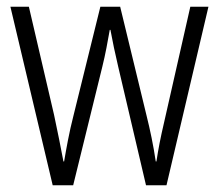

<svg xmlns="http://www.w3.org/2000/svg" viewBox="-20 -552 652 572"><path d="M332 -354 415 0H476L601 -532H547L469 -188C458 -141 452 -110 446 -71H444C437 -119 427 -166 417 -206L338 -532H279L199 -208C186 -158 177 -106 171 -71H169C161 -113 152 -159 141 -210L66 -532H11L137 0H198L285 -354C294 -390 301 -429 307 -463H309C315 -430 323 -392 332 -354Z"/></svg>

Font: Noto Sans Thai Cond Light
Style: Regular
Weight: 300
Width: 3
Designer: Monotype Design Team
Foundry: Monotype Imaging Inc.
Version: Version 2.002